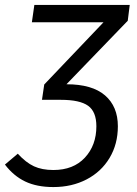

<svg xmlns="http://www.w3.org/2000/svg" viewBox="-71 -546 556 777"><path d="M446 -462 198 -205Q302 -205 354 -160Q406 -115 406 -35Q406 37 372.5 93Q339 149 279.5 180Q220 211 145 211Q78 211 31 188.5Q-16 166 -51 120L1 76Q34 112 66.5 127Q99 142 145 142Q226 142 272.5 92Q319 42 319 -35Q319 -94 285.5 -118Q252 -142 176 -142H98L99 -143L108 -204L348 -456H58L68 -526H454Z"/></svg>

Font: FiraGO Book
Style: Italic
Weight: 350
Italic angle: -8°
Designer: bBox Type GmbH
Foundry: bBox Type GmbH
Version: Version 1.001